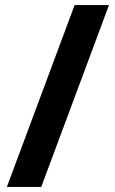

<svg xmlns="http://www.w3.org/2000/svg" viewBox="-20 -734 453 754"><path d="M408 -714 142 0H7L273 -714Z"/></svg>

Font: Noto Sans Hebrew
Style: Bold
Weight: 700
Designer: Monotype Design Team
Foundry: Monotype Imaging Inc.
Version: Version 2.003